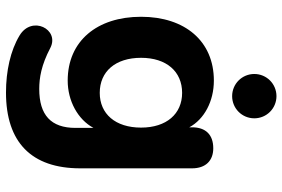

<svg xmlns="http://www.w3.org/2000/svg" viewBox="-171 -578 943 641"><g transform="rotate(90 300.5 -257.5)"><path d="M289 194C455 194 542 109 542 -54V-427C542 -473 516 -498 475 -498C430 -498 405 -473 405 -427V-418C378 -468 318 -500 249 -500C117 -500 36 -403 36 -257C36 -110 117 -12 249 -12C317 -12 379 -46 407 -98V-38C407 44 364 83 277 83C240 83 197 76 140 46C78 14 30 108 99 149C149 179 217 194 289 194ZM290 -119C219 -119 173 -171 173 -257C173 -342 219 -394 290 -394C360 -394 406 -342 406 -257C406 -171 360 -119 290 -119ZM301 -561C342 -561 375 -594 375 -635C375 -676 342 -709 301 -709C260 -709 227 -676 227 -635C227 -594 260 -561 301 -561Z"/></g></svg>

Font: SN Pro
Style: Bold
Weight: 700
Designer: Tobias Whetton
Foundry: Supernotes
Version: Version 1.003;Glyphs 3.3 (3324)